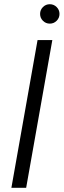

<svg xmlns="http://www.w3.org/2000/svg" viewBox="-20 -890 302 910"><path d="M34 0 158 -700H228L104 0ZM216 -778Q197 -778 183.5 -791.5Q170 -805 170 -824Q170 -843 183.5 -856.5Q197 -870 216 -870Q235 -870 248.5 -856.5Q262 -843 262 -824Q262 -805 248.5 -791.5Q235 -778 216 -778Z"/></svg>

Font: DM Sans Light
Style: Italic
Weight: 300
Italic angle: -10°
Designer: Colophon Foundry, Jonny Pinhorn
Foundry: Colophon Foundry
Version: Version 4.004;gftools[0.9.30]